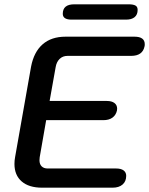

<svg xmlns="http://www.w3.org/2000/svg" viewBox="-20 -870 692 890"><path d="M47 -110Q47 -126 50 -142L124 -561Q137 -629 177.5 -664.5Q218 -700 284 -700H603Q651 -700 651 -665Q651 -658 650 -655Q641 -611 588 -611H293Q271 -611 256.5 -597Q242 -583 238 -559L210 -402H475Q498 -402 510.5 -392.5Q523 -383 523 -366Q523 -360 522 -357Q517 -336 501 -324.5Q485 -313 459 -313H194L164 -141Q163 -136 163 -127Q163 -109 173 -99Q183 -89 201 -89H518Q541 -89 553 -80Q565 -71 565 -55Q565 -29 548 -14.5Q531 0 502 0H175Q114 0 80.5 -29Q47 -58 47 -110ZM271 -806Q271 -850 324 -850H577Q597 -850 607.5 -844.5Q618 -839 618 -824Q618 -802 604 -790.5Q590 -779 564 -779H312Q271 -779 271 -806Z"/></svg>

Font: Kodchasan SemiBold
Style: Italic
Weight: 600
Italic angle: -10°
Version: Version 1.000; ttfautohint (v1.6)